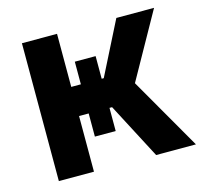

<svg xmlns="http://www.w3.org/2000/svg" viewBox="-83 -621 752 713"><g transform="rotate(-15 293.0 -265.0)"><path d="M59 0H194V-214H231V-125H311V-214H321L433 0H586L426 -278L567 -530H422L319 -326H311V-413H231V-326H194V-530H59Z"/></g></svg>

Font: Golos UI VF
Style: Regular
Weight: 400
Designer: A.Korolkova, Vitaly Kuzmin
Foundry: ParaType Ltd
Version: Version 2.000